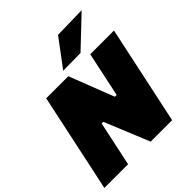

<svg xmlns="http://www.w3.org/2000/svg" viewBox="-260 -1139 1310 1310"><g transform="rotate(-45 395.0 -483.5)"><path d="M-8 0Q4 -55.5 15 -107.5Q26 -159.5 41 -229L93 -474Q108 -545.5 119.8 -600Q131.5 -654.5 144 -713H357Q379 -657 398 -607.8Q417 -558.5 435 -512L483 -389H500L518 -474Q533 -545 544.8 -599.5Q556.5 -654 569 -713H798Q785.5 -654 773.8 -599.5Q762 -545 747 -474L695 -230Q680 -159.5 669 -108Q658 -56.5 646 0H439Q419 -49 399.2 -97Q379.5 -145 357 -200L306 -324H290L270 -230Q255 -159.5 244 -108Q233 -56.5 221 0ZM359 -764Q396.5 -814.5 433.5 -863.5Q470.5 -912.5 507 -962L740 -967Q685 -914.5 631.5 -864Q578 -813.5 528 -766Z"/></g></svg>

Font: Commissioner Black
Style: Italic
Weight: 900
Italic angle: -12°
Designer: Kostas Bartsokas
Foundry: Kostas Bartsokas
Version: Version 1.000; ttfautohint (v1.8.3)